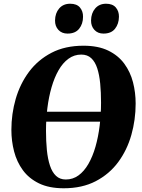

<svg xmlns="http://www.w3.org/2000/svg" viewBox="-20 -998 760 1029"><path d="M119 -346 119.5 -399H616.5L615.5 -346ZM321.5 11Q243 11 189 -15.2Q135 -41.5 102.5 -86Q70 -130.5 55.5 -186.5Q41 -242.5 41 -302Q41 -387.5 64.2 -468Q87.5 -548.5 135.2 -612.8Q183 -677 255.8 -715Q328.5 -753 427.5 -753Q506 -753 559.8 -727Q613.5 -701 646 -656.8Q678.5 -612.5 692.8 -557.2Q707 -502 707 -443Q707 -356.5 684 -275Q661 -193.5 613.5 -129.2Q566 -65 493.2 -27Q420.5 11 321.5 11ZM332.5 -36Q370.5 -36 400.8 -58Q431 -80 453.8 -119.5Q476.5 -159 491.5 -211Q506.5 -263 514 -323.5Q521.5 -384 521.5 -448Q521.5 -503 517 -550Q512.5 -597 501.2 -631.8Q490 -666.5 469.2 -686Q448.5 -705.5 415.5 -705.5Q377.5 -705.5 347 -683.2Q316.5 -661 294 -621.8Q271.5 -582.5 256.5 -530.8Q241.5 -479 234 -419.5Q226.5 -360 226.5 -297.5Q226.5 -241.5 231.2 -193.8Q236 -146 247.8 -110.5Q259.5 -75 280.2 -55.5Q301 -36 332.5 -36ZM342 -818Q311 -818 292.8 -838Q274.5 -858 275 -888.5Q275.5 -927.5 297.2 -952.8Q319 -978 356 -978Q391.5 -978 408.5 -957.8Q425.5 -937.5 425 -908Q425 -870 404.2 -844Q383.5 -818 342 -818ZM534.5 -818Q504 -818 485.8 -838Q467.5 -858 468 -888.5Q468.5 -927.5 490.2 -952.8Q512 -978 548.5 -978Q583.5 -978 600.8 -957.8Q618 -937.5 617.5 -908Q617 -870 596.5 -844Q576 -818 534.5 -818Z"/></svg>

Font: Merriweather 72pt Black
Style: Italic
Weight: 900
Italic angle: -7.8°
Version: Version 2.101